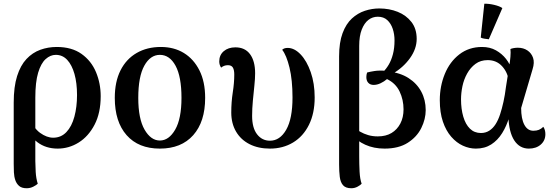

<svg xmlns="http://www.w3.org/2000/svg" viewBox="-20 -777 2931 1022"><path d="M122 225Q96 225 82 213Q68 201 61.5 182Q55 163 54 140Q53 117 53 95V-231Q53 -315 71 -372Q89 -429 121 -463Q153 -497 194.5 -512Q236 -527 282 -527Q362 -527 414 -490Q466 -453 491 -393Q516 -333 516 -265Q516 -176 483.5 -113.5Q451 -51 399 -18.5Q347 14 287 14Q224 14 179 -20Q134 -54 100 -110L134 -159Q157 -96 193 -70Q229 -44 263 -44Q305 -44 333.5 -74Q362 -104 376 -156Q390 -208 390 -271Q390 -335 376.5 -383Q363 -431 338 -458Q313 -485 277 -485Q248 -485 223 -462.5Q198 -440 183 -390Q168 -340 168 -257V80Q168 103 170 138Q172 173 181 201Q174 208 157.5 216.5Q141 225 122 225Z M831 14Q717 14 654 -57.5Q591 -129 591 -256Q591 -342 621.5 -402.5Q652 -463 707.5 -495Q763 -527 836 -527Q906 -527 958.5 -495Q1011 -463 1041.5 -402.5Q1072 -342 1072 -256Q1072 -129 1008.5 -57.5Q945 14 831 14ZM831 -29Q879 -29 912.5 -87Q946 -145 946 -256Q946 -369 914.5 -427Q883 -485 831 -485Q780 -485 748 -427Q716 -369 716 -256Q716 -145 749.5 -87Q783 -29 831 -29Z M1417 14Q1355 14 1308.5 -9.5Q1262 -33 1236.5 -76.5Q1211 -120 1211 -178Q1211 -234 1219 -285Q1227 -336 1227 -380Q1227 -405 1219.5 -417.5Q1212 -430 1193 -430Q1182 -430 1173 -426.5Q1164 -423 1157 -417Q1147 -432 1147 -450Q1147 -484 1171 -504.5Q1195 -525 1233 -525Q1284 -525 1311 -488.5Q1338 -452 1338 -387Q1338 -359 1334 -321Q1330 -283 1326 -241Q1322 -199 1322 -160Q1322 -96 1348.5 -62Q1375 -28 1417 -28Q1470 -28 1503.5 -86.5Q1537 -145 1537 -258Q1537 -351 1521 -417Q1505 -483 1482 -512Q1492 -522 1511 -522Q1547 -522 1580 -487.5Q1613 -453 1634 -393Q1655 -333 1655 -258Q1655 -174 1624.5 -112.5Q1594 -51 1540 -18.5Q1486 14 1417 14Z M1850 225Q1820 225 1806 209Q1792 193 1788.5 164Q1785 135 1785 98V-477Q1785 -551 1803.5 -600.5Q1822 -650 1853 -678.5Q1884 -707 1922 -719.5Q1960 -732 1999 -732Q2052 -732 2097 -714Q2142 -696 2170 -660Q2198 -624 2198 -570Q2198 -517 2162 -467Q2126 -417 2069 -384L2019 -394Q2035 -409 2049 -432.5Q2063 -456 2071.5 -488.5Q2080 -521 2080 -562Q2080 -595 2070.5 -623.5Q2061 -652 2041.5 -670Q2022 -688 1991 -688Q1963 -688 1941 -671Q1919 -654 1905.5 -619.5Q1892 -585 1892 -533V55Q1892 97 1894 136.5Q1896 176 1905 201Q1899 208 1883.5 216.5Q1868 225 1850 225ZM2027 14Q1970 14 1924.5 -6.5Q1879 -27 1855 -60L1866 -96Q1880 -86 1898 -75.5Q1916 -65 1939.5 -58Q1963 -51 1991 -51Q2034 -51 2064 -69Q2094 -87 2111 -119.5Q2128 -152 2128 -195Q2128 -246 2107 -290Q2086 -334 2040 -356Q2025 -343 2006 -334Q1987 -325 1969 -325Q1951 -325 1940.5 -336Q1930 -347 1930 -367Q1930 -373 1931 -379Q1932 -385 1934 -391Q1948 -395 1973.5 -399Q1999 -403 2034 -400L2045 -397Q2110 -390 2154.5 -361.5Q2199 -333 2222.5 -289Q2246 -245 2246 -191Q2246 -143 2222.5 -95.5Q2199 -48 2150.5 -17Q2102 14 2027 14Z M2513 14Q2478 14 2444 -1.5Q2410 -17 2382 -49Q2354 -81 2337.5 -129.5Q2321 -178 2321 -244Q2321 -318 2347.5 -383Q2374 -448 2425 -487.5Q2476 -527 2546 -527Q2588 -527 2620 -509Q2652 -491 2673.5 -463.5Q2695 -436 2704 -404L2688 -345Q2683 -391 2653 -424Q2623 -457 2576 -457Q2538 -457 2511 -437Q2484 -417 2466.5 -385.5Q2449 -354 2441.5 -318Q2434 -282 2434 -248Q2434 -197 2446 -156Q2458 -115 2481.5 -92Q2505 -69 2540 -69Q2565 -69 2584.5 -81.5Q2604 -94 2618 -116Q2632 -138 2642 -168.5Q2652 -199 2660 -235.5Q2668 -272 2673 -313L2690 -421Q2695 -450 2697 -475Q2699 -500 2697 -516Q2703 -519 2714.5 -521Q2726 -523 2736 -523Q2766 -523 2787.5 -508.5Q2809 -494 2817.5 -469Q2826 -444 2815 -409L2754 -202Q2754 -145 2771 -113Q2788 -81 2819 -81Q2836 -81 2848.5 -86Q2861 -91 2872 -102Q2883 -86 2883 -63Q2883 -29 2858.5 -7.5Q2834 14 2795 14Q2746 14 2717.5 -29.5Q2689 -73 2686 -157L2691 -155Q2677 -107 2653 -68.5Q2629 -30 2594.5 -8Q2560 14 2513 14ZM2582 -568Q2572 -569 2559 -571Q2546 -573 2539 -577L2558 -757Q2582 -758 2611 -751Q2640 -744 2654 -734Z"/></svg>

Font: Arima SemiBold
Style: Regular
Weight: 600
Designer: Joana Correia and Natanael Gama
Foundry: NDISCOVER
Version: Version 1.101;gftools[0.9.23]